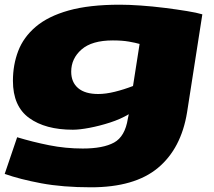

<svg xmlns="http://www.w3.org/2000/svg" viewBox="-23 -577 911 817"><path d="M-3 163 50 7Q116 27 186 41Q256 55 329 55Q416 55 462.5 29.5Q509 4 521 -72L525 -91Q490 -70 445 -55.5Q400 -41 357.5 -33Q315 -25 287 -25Q170 -25 101 -75Q32 -125 32 -233Q32 -301 54.5 -360Q77 -419 129.5 -463.5Q182 -508 269.5 -532.5Q357 -557 487 -557Q525 -557 575.5 -553.5Q626 -550 677.5 -543.5Q729 -537 772 -530Q815 -523 838 -516L773 -99Q748 55 649 137.5Q550 220 364 220Q244 220 153 203Q62 186 -3 163ZM571 -390Q554 -395 525.5 -400Q497 -405 457 -405Q368 -405 324 -366.5Q280 -328 280 -272Q280 -227 309.5 -202Q339 -177 395 -177Q427 -177 465.5 -186.5Q504 -196 543 -211Z"/></svg>

Font: Georama ExtraExtended ExtraBold
Style: Italic
Weight: 800
Width: 8
Italic angle: -9°
Designer: Jean-Baptiste Levee
Foundry: Production Type
Version: Version 1.000